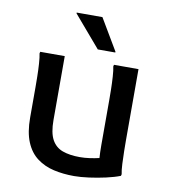

<svg xmlns="http://www.w3.org/2000/svg" viewBox="-85 -833 813 918"><g transform="rotate(10 321.0 -374.0)"><path d="M336 12Q283 12 237 1.5Q191 -9 155.5 -35.5Q120 -62 100.5 -109Q81 -156 81 -227V-374Q81 -394 80.5 -425.5Q80 -457 78 -488Q76 -519 72 -537L74 -545H193V-235Q193 -173 211 -140Q229 -107 263.5 -94.5Q298 -82 347 -82Q371 -82 395.5 -85.5Q420 -89 441 -94Q440 -107 439.5 -123Q439 -139 439 -156V-374Q439 -394 438.5 -425.5Q438 -457 436 -488Q434 -519 430 -537L432 -545H551V-199Q551 -179 551.5 -147.5Q552 -116 553.5 -85Q555 -54 559 -36L557 -28Q529 -17 489 -8Q449 1 408 6.5Q367 12 336 12ZM343 -604 213 -756V-760H338L428 -608V-604Z"/></g></svg>

Font: Kufam Medium
Style: Regular
Weight: 500
Designer: Wael Morcos, Artur Schmal
Foundry: Original Type
Version: Version 1.300; ttfautohint (v1.8.3)